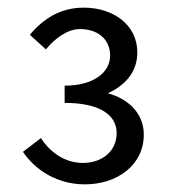

<svg xmlns="http://www.w3.org/2000/svg" viewBox="-20 -910 450 502"><path d="M202 -428C286 -428 356 -478 356 -558C356 -616 312 -653 262 -666C307 -687 339 -721 339 -773C339 -846 275 -890 199 -890C139 -890 94 -862 58 -819L100 -781C125 -811 157 -834 189 -834C237 -834 268 -806 268 -765C268 -720 224 -686 149 -686V-641C235 -641 285 -613 285 -562C285 -513 245 -484 197 -484C152 -484 113 -509 87 -549L40 -513C73 -464 131 -428 202 -428Z"/></svg>

Font: Source Han Sans KR Regular
Style: Regular
Weight: 400
Designer: Ryoko NISHIZUKA (kana & ideographs); Paul D. Hunt (Latin, Greek & Cyrillic); Wenlong ZHANG (bopomofo); Sandoll Communica
Foundry: Adobe Systems Incorporated
Version: Version 1.004;PS 1.004;hotconv 1.0.82;makeotf.lib2.5.63406